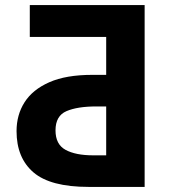

<svg xmlns="http://www.w3.org/2000/svg" viewBox="-20 -734 678 754"><path d="M328 0Q178 0 111.5 -57Q45 -114 45 -219Q45 -283 76.5 -332.5Q108 -382 173.5 -411Q239 -440 342 -440H397V-589H97V-714H548V0ZM346 -124H397V-316H358Q284 -316 241 -297.5Q198 -279 198 -222Q198 -167 237.5 -145.5Q277 -124 346 -124Z"/></svg>

Font: Noto IKEA Simplified Chinese
Style: Bold
Weight: 700
Designer: Monotype Design Team
Foundry: Monotype Imaging Inc.
Version: Version 1.100